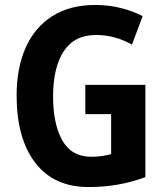

<svg xmlns="http://www.w3.org/2000/svg" viewBox="-20 -744 663 774"><path d="M324 -402H566V-30Q513 -10 456 0Q399 10 337 10Q197 10 122 -88Q47 -186 47 -359Q47 -470 83.5 -552Q120 -634 191 -679Q262 -724 364 -724Q419 -724 468 -711.5Q517 -699 555 -679L512 -564Q479 -583 442.5 -593Q406 -603 367 -603Q280 -603 237 -537.5Q194 -472 194 -355Q194 -243 231.5 -177.5Q269 -112 348 -112Q370 -112 391 -115Q412 -118 428 -123V-284H324Z"/></svg>

Font: Noto Sans Myanmar UI Condensed
Style: Bold
Weight: 700
Width: 3
Designer: Monotype Design Team
Foundry: Monotype Imaging Inc.
Version: Version 2.103; ttfautohint (v1.8.4.7-5d5b)